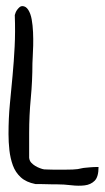

<svg xmlns="http://www.w3.org/2000/svg" viewBox="-20 -601 342 627"><path d="M7.8 -163.1Q7.8 -214.8 12.2 -260.7Q16.6 -306.6 21 -353.5Q25.4 -400.4 27.8 -448.2Q30.3 -496.1 28.3 -551.8Q29.3 -555.7 31.2 -560.5Q33.2 -565.4 36.6 -569.8Q40 -574.2 43.9 -577.6Q47.9 -581.1 52.7 -581.1Q64.5 -581.1 72.3 -568.8Q80.1 -556.6 83.5 -537.6Q86.9 -518.6 87.9 -496.1Q88.9 -473.6 88.4 -452.6Q87.9 -431.6 86.9 -416Q85.9 -400.4 85.9 -394.5Q85.9 -336.9 80.6 -280.8Q75.2 -224.6 75.2 -166V-150.4Q75.2 -138.7 75.2 -126Q75.2 -113.3 75.2 -101.6V-85.9Q76.2 -76.2 82 -69.8Q87.9 -63.5 95.2 -59.1Q102.5 -54.7 110.4 -51.8Q118.2 -48.8 124 -47.9Q127.9 -47.9 137.2 -47.4Q146.5 -46.9 157.2 -46.9Q168 -46.9 177.2 -46.9Q186.5 -46.9 190.4 -46.9Q207 -46.9 217.3 -47.4Q227.5 -47.9 233.9 -48.8Q240.2 -49.8 246.1 -51.3Q252 -52.7 258.8 -53.2Q265.6 -53.7 275.4 -54.7Q285.2 -55.7 301.8 -55.7Q301.8 -23.4 289.1 -10.7Q276.4 2 256.3 4.4Q236.3 6.8 212.4 3.9Q188.5 1 166 1H152.3Q142.6 1 130.9 0.5Q119.1 0 108.4 0H95.7Q65.4 -5.9 47.9 -22Q30.3 -38.1 22 -61Q13.7 -84 10.7 -110.4Q7.8 -136.7 7.8 -163.1Z"/></svg>

Font: Swanky and Moo Moo
Style: Regular
Weight: 400
Designer: Kimberly Geswein
Foundry: Kimberly Geswein
Version: Version 1.002 2001